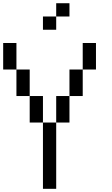

<svg xmlns="http://www.w3.org/2000/svg" viewBox="-20 -1187 707 1207"><path d="M0 -750V-916.7H83.3V-750ZM166.7 -416.7V-583.3H250V-416.7ZM166.7 -583.3H83.3V-750H166.7ZM333.3 0H250V-416.7H333.3ZM333.3 -416.7V-583.3H416.7V-416.7ZM333.3 -1000H250V-1083.3H333.3ZM333.3 -1083.3V-1166.7H416.7V-1083.3ZM500 -583.3H416.7V-750H500ZM500 -750V-916.7H583.3V-750Z"/></svg>

Font: Galmuri11 Regular
Style: Regular
Weight: 400
Designer: Minseo Lee (Quiple)
Version: Version 2.356;hotconv 1.1.0;makeotfexe 2.6.0 DEVELOPMENT